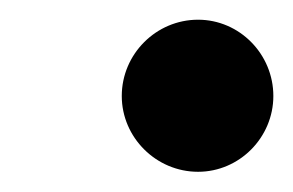

<svg xmlns="http://www.w3.org/2000/svg" viewBox="-20 -510 290 190"><path d="M100.5 -415C100.5 -374 134.5 -340 176 -340C217 -340 250.5 -374 250.5 -415C250.5 -456.5 217 -490.5 176 -490.5C134.5 -490.5 100.5 -456.5 100.5 -415Z"/></svg>

Font: Bodoni* 72pt Medium
Style: Italic
Weight: 500
Italic angle: -13°
Version: Version 2.3